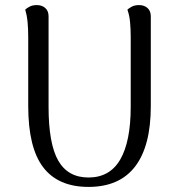

<svg xmlns="http://www.w3.org/2000/svg" viewBox="-20 -722 698 755"><path d="M573 -658V-305Q573 -148 511.5 -67.5Q450 13 328 13Q209 13 150 -64Q91 -141 91 -305V-577Q91 -607 88.5 -634.5Q86 -662 79 -684Q85 -690 96.5 -696Q108 -702 125 -702Q145 -702 158 -690.5Q171 -679 171 -658V-302Q171 -157 209 -90.5Q247 -24 328 -24Q412 -24 453 -95Q494 -166 494 -302V-577Q494 -607 491.5 -634.5Q489 -662 481 -684Q487 -690 498.5 -696Q510 -702 527 -702Q547 -702 560 -690.5Q573 -679 573 -658Z"/></svg>

Font: Arima Thin
Style: Regular
Weight: 400
Version: Version 1.100